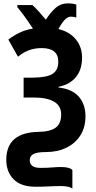

<svg xmlns="http://www.w3.org/2000/svg" viewBox="-20 -887 564 1130"><path d="M380 -867Q410 -867 429 -860V-783Q418 -789 398 -789Q378 -789 360 -769.5Q342 -750 324 -716Q390 -700 426.5 -655Q463 -610 463 -548Q463 -477 426.5 -433Q390 -389 324 -376V-372Q402 -364 442.5 -319.5Q483 -275 483 -202Q483 -137 453 -90Q423 -43 370.5 -17.5Q318 8 249 8Q197 8 176 20Q155 32 155 56Q155 101 218 101Q258 101 286 98.5Q314 96 339 96Q391 96 406 114V223Q398 216 380 212Q362 208 339 208Q304 208 269 210Q234 212 190 212Q103 212 60 168Q17 124 17 54Q17 -108 208 -111Q275 -112 307.5 -135.5Q340 -159 340 -213Q340 -264 298.5 -288.5Q257 -313 179 -313H119V-430H174Q258 -431 290.5 -453Q323 -475 323 -524Q323 -604 225 -604Q184 -604 149.5 -591Q115 -578 86 -553L29 -654Q62 -679 97 -695.5Q132 -712 174 -719Q157 -745 130.5 -782Q104 -819 82 -845V-857H171Q188 -842 208 -819.5Q228 -797 250 -771Q274 -810 305 -838.5Q336 -867 380 -867Z"/></svg>

Font: Noto Sans Condensed
Style: Bold
Weight: 700
Width: 3
Designer: Monotype Design Team
Foundry: Monotype Imaging Inc.
Version: Version 2.013; ttfautohint (v1.8.4.7-5d5b)